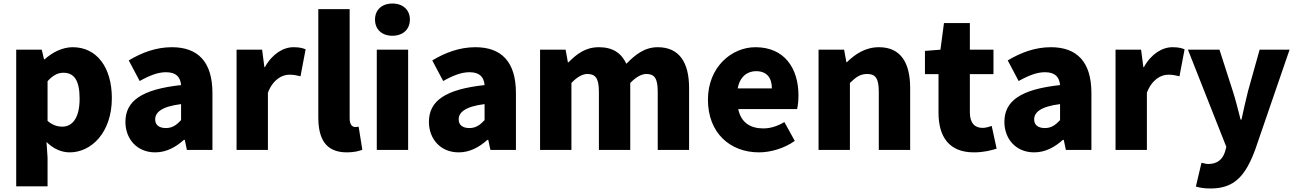

<svg xmlns="http://www.w3.org/2000/svg" viewBox="-20 -851 7354 1090"><path d="M72 207H250V44L244 -45C282 -7 328 14 376 14C498 14 615 -98 615 -294C615 -469 529 -583 393 -583C334 -583 278 -554 233 -514H230L217 -569H72ZM334 -132C307 -132 278 -140 250 -165V-390C280 -423 307 -438 340 -438C403 -438 432 -391 432 -291C432 -177 388 -132 334 -132Z M861 14C924 14 977 -15 1024 -57H1029L1041 0H1186V-323C1186 -501 1103 -583 956 -583C867 -583 786 -553 711 -508L773 -391C830 -423 877 -441 922 -441C980 -441 1004 -414 1008 -368C786 -344 692 -279 692 -159C692 -64 756 14 861 14ZM922 -124C885 -124 861 -140 861 -173C861 -213 897 -246 1008 -260V-169C982 -141 958 -124 922 -124Z M1323 0H1501V-325C1530 -400 1581 -427 1623 -427C1648 -427 1665 -423 1686 -418L1715 -571C1699 -578 1680 -583 1646 -583C1589 -583 1526 -546 1484 -470H1481L1468 -569H1323Z M1949 14C1989 14 2018 7 2037 -1L2016 -132C2006 -130 2002 -130 1996 -130C1982 -130 1965 -141 1965 -179V-799H1787V-185C1787 -66 1827 14 1949 14Z M2119 0H2297V-569H2119ZM2208 -648C2267 -648 2307 -684 2307 -740C2307 -795 2267 -831 2208 -831C2148 -831 2109 -795 2109 -740C2109 -684 2148 -648 2208 -648Z M2584 14C2647 14 2700 -15 2747 -57H2752L2764 0H2909V-323C2909 -501 2826 -583 2679 -583C2590 -583 2509 -553 2434 -508L2496 -391C2553 -423 2600 -441 2645 -441C2703 -441 2727 -414 2731 -368C2509 -344 2415 -279 2415 -159C2415 -64 2479 14 2584 14ZM2645 -124C2608 -124 2584 -140 2584 -173C2584 -213 2620 -246 2731 -260V-169C2705 -141 2681 -124 2645 -124Z M3046 0H3224V-380C3257 -415 3288 -431 3314 -431C3359 -431 3380 -409 3380 -330V0H3558V-380C3592 -415 3623 -431 3649 -431C3694 -431 3714 -409 3714 -330V0H3892V-352C3892 -494 3838 -583 3714 -583C3638 -583 3585 -539 3536 -489C3507 -550 3459 -583 3380 -583C3303 -583 3254 -544 3207 -497H3204L3191 -569H3046Z M4289 14C4355 14 4433 -9 4492 -51L4433 -158C4392 -134 4354 -122 4313 -122C4241 -122 4187 -154 4171 -232H4505C4509 -246 4513 -277 4513 -309C4513 -464 4433 -583 4269 -583C4132 -583 3999 -469 3999 -285C3999 -96 4125 14 4289 14ZM4168 -349C4180 -416 4223 -447 4272 -447C4337 -447 4362 -405 4362 -349Z M4627 0H4805V-380C4839 -413 4863 -431 4903 -431C4948 -431 4969 -409 4969 -330V0H5147V-352C5147 -494 5094 -583 4970 -583C4893 -583 4835 -544 4788 -498H4785L4772 -569H4627Z M5509 14C5567 14 5608 2 5638 -7L5610 -136C5596 -131 5576 -125 5558 -125C5516 -125 5486 -150 5486 -213V-430H5620V-569H5486V-720H5339L5319 -569L5231 -562V-430H5308V-211C5308 -77 5366 14 5509 14Z M5851 14C5914 14 5967 -15 6014 -57H6019L6031 0H6176V-323C6176 -501 6093 -583 5946 -583C5857 -583 5776 -553 5701 -508L5763 -391C5820 -423 5867 -441 5912 -441C5970 -441 5994 -414 5998 -368C5776 -344 5682 -279 5682 -159C5682 -64 5746 14 5851 14ZM5912 -124C5875 -124 5851 -140 5851 -173C5851 -213 5887 -246 5998 -260V-169C5972 -141 5948 -124 5912 -124Z M6313 0H6491V-325C6520 -400 6571 -427 6613 -427C6638 -427 6655 -423 6676 -418L6705 -571C6689 -578 6670 -583 6636 -583C6579 -583 6516 -546 6474 -470H6471L6458 -569H6313Z M6853 219C6988 219 7050 147 7105 1L7301 -569H7131L7065 -333C7052 -279 7039 -226 7028 -172H7023C7008 -228 6996 -281 6979 -333L6903 -569H6724L6942 -17L6934 12C6921 52 6893 80 6839 80C6826 80 6811 75 6801 73L6769 208C6793 215 6816 219 6853 219Z"/></svg>

Font: ChiuKong Gothic MN Heavy
Style: Regular
Weight: 900
Designer: Ryoko NISHIZUKA 西塚涼子 (kana, bopomofo & ideographs); Paul D. Hunt (Latin, Greek & Cyrillic); Sandoll Communications 산돌커뮤니
Foundry: Adobe
Version: Version 1.300